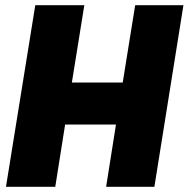

<svg xmlns="http://www.w3.org/2000/svg" viewBox="-20 -720 727 740"><path d="M3 0 116 -700H305L257 -402H453L501 -700H687L575 0H389L427 -240H231L193 0Z"/></svg>

Font: Georama ExtraCondensed Thin ExtraBold
Style: Italic
Weight: 800
Italic angle: -9°
Version: Version 1.001